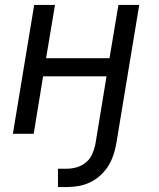

<svg xmlns="http://www.w3.org/2000/svg" viewBox="-20 -540 640 775"><path d="M214 215V141H250Q270 141 290.5 135Q311 129 327.5 115Q344 101 352.5 81.5Q361 62 365 42L410 -232H154L116 0H32L118 -520H202L166 -305H422L458 -520H542L449 42Q445 65 437 88Q429 111 416 131.5Q403 152 384 169Q365 186 342.5 196.5Q320 207 296.5 211Q273 215 250 215Z"/></svg>

Font: Iosevka Custom Oblique
Style: Regular
Weight: 400
Italic angle: -9°
Designer: Belleve Invis
Foundry: Belleve Invis
Version: Version 27.0.1